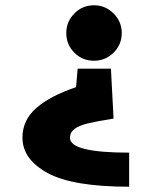

<svg xmlns="http://www.w3.org/2000/svg" viewBox="-20 -600 579 727"><path d="M65 0ZM410 -151Q347 -141 313.5 -133Q280 -125 262.5 -112Q245 -99 245 -78Q245 -22 469 -22V107Q255 107 160 55Q65 3 65 -79Q65 -145 117.5 -191Q170 -237 268 -270L274 -340H400ZM441 -475Q441 -431 410 -400.5Q379 -370 336 -370Q292 -370 261.5 -400.5Q231 -431 231 -475Q231 -518 261.5 -549Q292 -580 336 -580Q379 -580 410 -549Q441 -518 441 -475Z"/></svg>

Font: Martel Sans Black
Style: Regular
Weight: 900
Designer: Dan Reynolds and Mathieu Réguer
Foundry: Dan Reynolds and Mathieu Réguer
Version: Version 1.002; ttfautohint (v1.1) -l 5 -r 5 -G 72 -x 0 -D la